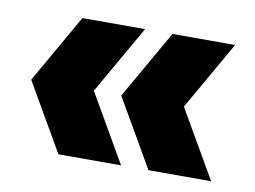

<svg xmlns="http://www.w3.org/2000/svg" viewBox="-49 -529 641 483"><g transform="rotate(10 271.0 -287.0)"><path d="M286 -113 186 -286 286 -461H126L26 -286L126 -113ZM516 -113 416 -286 516 -461H356L256 -286L356 -113Z"/></g></svg>

Font: Gantari Black
Style: Regular
Weight: 900
Designer: Anugrah Pasau
Foundry: Lafontype
Version: Version 1.000